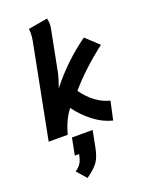

<svg xmlns="http://www.w3.org/2000/svg" viewBox="-178 -782 876 1150"><g transform="rotate(-20 260.5 -207.0)"><path d="M168.5 23.9H300.3L279.8 128.9Q269 184.6 247.8 215.6Q226.6 246.6 173.3 283.7L120.1 222.7Q144 206.1 155.5 188.2Q167 170.4 174.8 131.8H147.5ZM273.4 -631.3Q257.3 -550.8 223.6 -376Q216.8 -340.3 195.3 -280.3Q301.8 -415.5 439.9 -514.2L521.5 -438.5Q384.3 -332.5 294.9 -227.5Q364.3 -128.9 460.9 -104.5L435.1 13.2Q371.6 -2.9 316.7 -45.4Q261.7 -87.9 218.8 -146Q172.9 -87.4 150.4 0H29.8H28.8Q48.3 -100.1 87.2 -300Q126 -500 145.5 -599.6Q150.4 -625.5 150.4 -648.9Q150.4 -663.6 148.9 -675.3Q169.4 -679.2 210.4 -686Q251.5 -692.9 272 -696.8Q276.4 -674.8 276.4 -661.1Q276.4 -648.4 273.4 -631.3Z"/></g></svg>

Font: Fantasque Sans Mono
Style: Bold Italic
Weight: 700
Italic angle: -11°
Monospace: yes
Designer: Jany Belluz
Version: Version 1.7.1